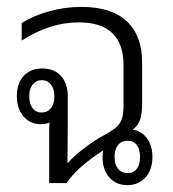

<svg xmlns="http://www.w3.org/2000/svg" viewBox="-20 -532 504 558"><path d="M123 0V-154Q123 -167 124 -176Q113 -171 99 -171Q68 -171 48.5 -193.5Q29 -216 29 -253Q29 -290 49 -311.5Q69 -333 103 -333Q138 -333 157.5 -311Q177 -289 177 -253V-197Q177 -148 176.5 -118Q176 -88 176 -59H178Q193 -77 223.5 -100.5Q254 -124 286 -141Q309 -154 320 -164.5Q331 -175 335 -189.5Q339 -204 339 -227V-342Q339 -467 209 -467Q125 -467 43 -414V-465Q78 -487 124 -499.5Q170 -512 217 -512Q303 -512 348 -470.5Q393 -429 393 -351V-231Q393 -202 387.5 -185Q382 -168 366 -155Q392 -151 407.5 -129.5Q423 -108 423 -76Q423 -39 403 -16.5Q383 6 350 6Q317 6 297.5 -16.5Q278 -39 278 -76Q278 -86 280 -95Q240 -69 215.5 -47Q191 -25 173 0ZM101 -205Q118 -205 128 -217.5Q138 -230 138 -252Q138 -274 128 -286.5Q118 -299 101 -299Q85 -299 75 -286.5Q65 -274 65 -253Q65 -231 74.5 -218Q84 -205 101 -205ZM351 -29Q368 -29 377.5 -41.5Q387 -54 387 -76Q387 -98 377.5 -110.5Q368 -123 351 -123Q333 -123 323 -110.5Q313 -98 313 -76Q313 -54 323 -41.5Q333 -29 351 -29Z"/></svg>

Font: Noto Sans Thai Looped UI Narrow Light
Style: Regular
Weight: 300
Width: 4
Designer: Cadson Demak Team
Foundry: Cadson Demak Co., Ltd.
Version: Version 1.000